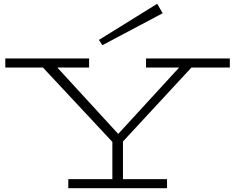

<svg xmlns="http://www.w3.org/2000/svg" viewBox="-20 -995 1242 1015"><path d="M630 -247V-48H863V0H341V-48H574V-245L207 -638H8V-686H451V-638H283L605 -287L927 -638H752V-686H1195V-638H992ZM521 -756 840 -925 811 -975 503 -784Z"/></svg>

Font: BioRhyme Expanded Light
Style: Regular
Weight: 300
Width: 7
Designer: Aoife Mooney
Foundry: Aoife Mooney Type
Version: Version 1.000